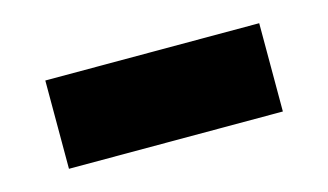

<svg xmlns="http://www.w3.org/2000/svg" viewBox="-36 -412 535 313"><g transform="rotate(-15 231.5 -255.5)"><path d="M51 -181V-330H412V-181Z"/></g></svg>

Font: Outfit ExtraBold
Style: Regular
Weight: 800
Designer: Rodrigo Fuenzalida
Foundry: fragTYPE
Version: Version 1.100;gftools[0.9.27]